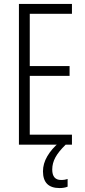

<svg xmlns="http://www.w3.org/2000/svg" viewBox="-20 -734 432 974"><path d="M345 0H76V-714H345V-664H131V-399H333V-349H131V-51H345ZM245 126Q245 179 290 179Q300 179 309 177.5Q318 176 323 174V213Q306 220 282 220Q198 220 198 135Q198 96 220 58.5Q242 21 280 -11L313 0Q277 35 261 64.5Q245 94 245 126Z"/></svg>

Font: Noto Sans Myanmar ExtraCondensed Light
Style: Regular
Weight: 300
Width: 2
Designer: Monotype Design Team
Foundry: Monotype Imaging Inc.
Version: Version 2.107; ttfautohint (v1.8.4.7-5d5b)